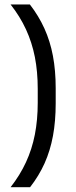

<svg xmlns="http://www.w3.org/2000/svg" viewBox="-20 -695 333 837"><path d="M144.5 -307.9Q144.5 -382.6 132 -446.4Q119.4 -510.2 93.3 -566.8Q67.2 -623.4 26.2 -675.4H110.3Q148.6 -625.9 173.6 -570.8Q198.6 -515.6 210.7 -451.5Q222.8 -387.5 222.8 -310.2V-244.5Q222.8 -166.9 210.9 -102.6Q199 -38.3 174.4 16.7Q149.7 71.7 111.1 121.1H26.2Q67.2 68.6 93.3 12.1Q119.4 -44.4 132 -108.5Q144.5 -172.5 144.5 -247.2Z"/></svg>

Font: Anek Gurmukhi Medium
Style: Regular
Weight: 500
Designer: Sarang Kulkarni (Gurmukhi), Yesha Goshar (Latin)
Foundry: Ek Type
Version: Version 1.003